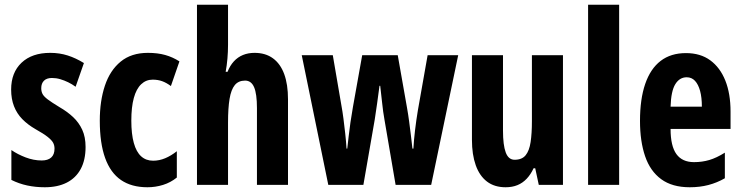

<svg xmlns="http://www.w3.org/2000/svg" viewBox="-20 -780 3132 810"><path d="M341 -160Q341 -105 320.5 -67Q300 -29 261.5 -9.5Q223 10 169 10Q130 10 95 2.5Q60 -5 28 -21V-147Q54 -129 88 -116Q122 -103 156 -103Q182 -103 196 -115.5Q210 -128 210 -153Q210 -167 204 -178Q198 -189 181 -202.5Q164 -216 130 -235Q97 -254 74 -277.5Q51 -301 39 -332Q27 -363 27 -402Q27 -474 71 -515.5Q115 -557 192 -557Q231 -557 265.5 -546Q300 -535 334 -514L299 -414Q284 -425 267.5 -433Q251 -441 234 -446Q217 -451 199 -451Q177 -451 165.5 -439.5Q154 -428 154 -408Q154 -394 159.5 -383.5Q165 -373 181.5 -360.5Q198 -348 231 -328Q264 -309 288.5 -286Q313 -263 327 -232.5Q341 -202 341 -160Z M602 10Q535 10 490.5 -20.5Q446 -51 423.5 -113.5Q401 -176 401 -271Q401 -354 422.5 -418.5Q444 -483 489 -520Q534 -557 604 -557Q645 -557 677 -548Q709 -539 737 -521L701 -417Q682 -431 664 -437.5Q646 -444 624 -444Q596 -444 575.5 -424.5Q555 -405 544.5 -366.5Q534 -328 534 -271Q534 -215 544.5 -177Q555 -139 575.5 -120.5Q596 -102 626 -102Q652 -102 677 -112.5Q702 -123 726 -142V-31Q700 -10 668 0Q636 10 602 10Z M942 -591Q942 -562 939.5 -533Q937 -504 932 -477H940Q950 -503 966.5 -521Q983 -539 1005 -548Q1027 -557 1054 -557Q1100 -557 1131.5 -534Q1163 -511 1179 -467.5Q1195 -424 1195 -361V0H1064V-324Q1064 -384 1052 -412Q1040 -440 1014 -440Q986 -440 970.5 -421Q955 -402 948.5 -363Q942 -324 942 -263V0H811V-760H942Z M1602 -275Q1596 -308 1592 -347Q1588 -386 1584 -418H1581Q1576 -382 1571 -344Q1566 -306 1561 -276L1513 0H1365L1253 -547H1384L1420 -337Q1425 -310 1429 -279Q1433 -248 1436.5 -216Q1440 -184 1442 -153H1445Q1448 -178 1451 -205.5Q1454 -233 1458.5 -264Q1463 -295 1469 -329L1508 -547H1658L1697 -326Q1702 -298 1706 -268Q1710 -238 1713.5 -209Q1717 -180 1720 -153H1724Q1726 -189 1731 -231Q1736 -273 1743 -315L1784 -547H1913L1799 0H1649Z M2355 -547V0H2253L2238 -70H2231Q2219 -44 2202 -26Q2185 -8 2163 1Q2141 10 2113 10Q2066 10 2034.5 -14Q2003 -38 1987 -83Q1971 -128 1971 -190V-547H2102V-229Q2102 -168 2113.5 -137Q2125 -106 2151 -106Q2182 -106 2197.5 -125Q2213 -144 2218.5 -180.5Q2224 -217 2224 -269V-547Z M2592 0H2461V-760H2592Z M2874 -556Q2935 -556 2976.5 -525.5Q3018 -495 3040 -440Q3062 -385 3062 -309V-236H2809Q2809 -164 2833.5 -130Q2858 -96 2908 -96Q2942 -96 2972.5 -105Q3003 -114 3038 -136V-28Q3005 -9 2968.5 0.5Q2932 10 2890 10Q2816 10 2769.5 -24Q2723 -58 2701.5 -121Q2680 -184 2680 -270Q2680 -362 2702 -426Q2724 -490 2767 -523Q2810 -556 2874 -556ZM2877 -454Q2847 -454 2829 -425Q2811 -396 2809 -330H2941Q2941 -369 2933.5 -396.5Q2926 -424 2912 -439Q2898 -454 2877 -454Z"/></svg>

Font: Noto Sans Display ExtraCondensed
Style: Bold
Weight: 700
Width: 2
Designer: Monotype Design Team
Foundry: Monotype Imaging Inc.
Version: Version 2.003